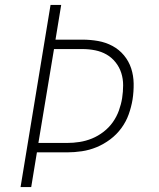

<svg xmlns="http://www.w3.org/2000/svg" viewBox="-20 -755 640 775"><path d="M63 0 184 -735H227L204 -595H312Q345 -595 376 -589.5Q407 -584 434 -569.5Q461 -555 480.5 -531.5Q500 -508 509.5 -479Q519 -450 519.5 -417.5Q520 -385 515 -353Q510 -323 499.5 -293.5Q489 -264 470 -238Q451 -212 425 -192.5Q399 -173 370 -161Q341 -149 310.5 -144.5Q280 -140 251 -140H129L106 0ZM135 -178H251Q276 -178 301.5 -182Q327 -186 351.5 -196Q376 -206 398 -223Q420 -240 435.5 -262Q451 -284 460 -309Q469 -334 473 -359Q477 -385 477 -411Q477 -437 469.5 -460.5Q462 -484 446.5 -503.5Q431 -523 410 -535Q389 -547 364 -552Q339 -557 312 -557H198Z"/></svg>

Font: Iosevka SS04 XLt Ex Obl
Style: Regular
Weight: 200
Width: 7
Italic angle: -9°
Monospace: yes
Designer: Belleve Invis
Foundry: Belleve Invis
Version: Version 19.0.0; ttfautohint (v1.8.4)